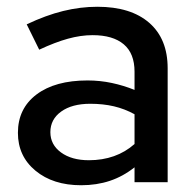

<svg xmlns="http://www.w3.org/2000/svg" viewBox="-20 -539 572 568"><path d="M220 9Q137 9 85 -34Q33 -77 33 -146Q33 -218 88 -259.5Q143 -301 239 -301Q276 -301 311 -293.5Q346 -286 378 -273V-327Q378 -381 346 -408Q314 -435 254 -435Q219 -435 181 -424.5Q143 -414 96 -392L59 -467Q116 -494 167 -506.5Q218 -519 268 -519Q367 -519 421.5 -471.5Q476 -424 476 -337V0H378V-44Q344 -17 305 -4Q266 9 220 9ZM129 -148Q129 -111 160.5 -88Q192 -65 243 -65Q283 -65 317 -77Q351 -89 378 -113V-201Q349 -217 317 -224.5Q285 -232 247 -232Q193 -232 161 -209Q129 -186 129 -148Z"/></svg>

Font: Red Hat Display Medium
Style: Regular
Weight: 500
Designer: Pentagram / MCKL
Foundry: Pentagram / MCKL
Version: Version 1.005; Red Hat Display Medium